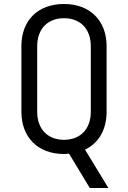

<svg xmlns="http://www.w3.org/2000/svg" viewBox="-20 -760 640 960"><path d="M405 -12C474 -44 513 -113 513 -201V-529C513 -656 431 -740 300 -740C169 -740 87 -658 87 -529V-201C87 -73 170 10 300 10C309 10 318 9 325 8L429 180H522ZM300 -61C218 -61 166 -115 166 -201V-529C166 -615 218 -669 300 -669C382 -669 434 -615 434 -529V-201C434 -115 382 -61 300 -61Z"/></svg>

Font: Tekne LDO Light
Style: Regular
Weight: 300
Monospace: yes
Designer: Alessio Laiso, Mario Rullo, Paolo Rosset
Foundry: Alessio Laiso
Version: Version 1.000;hotconv 1.0.109;makeotfexe 2.5.65596